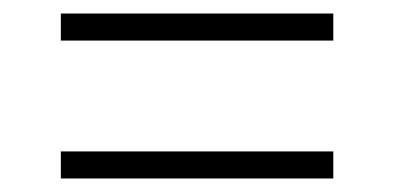

<svg xmlns="http://www.w3.org/2000/svg" viewBox="-20 -497 583 284"><path d="M70 -477H473V-437H70ZM70 -273H473V-233H70Z"/></svg>

Font: Julius Sans One
Style: Regular
Weight: 400
Designer: Luciano Vergara
Foundry: LatinoType
Version: Version 1.001